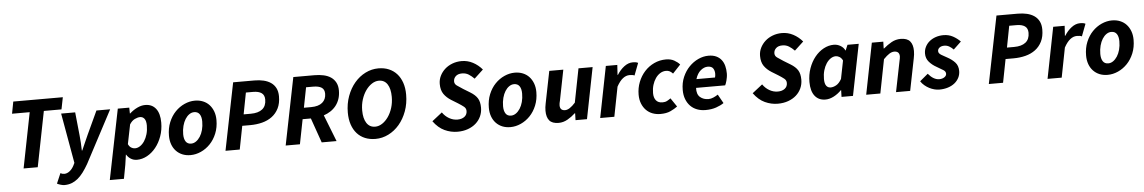

<svg xmlns="http://www.w3.org/2000/svg" viewBox="-38 -1162 11038 1853"><g transform="rotate(-5 5481.0 -235.0)"><path d="M149 0 255 -536H84L106 -652H586L563 -536H392L286 0Z M528 194Q514 194 493 188Q472 182 457 174L499 76Q516 86 536 86Q563 86 588 66.5Q613 47 630 14L642 -11L556 -496H692L715 -272Q719 -240 721 -199Q723 -158 724 -123H728Q744 -158 761 -198Q778 -238 794 -272L898 -496H1031L763 11Q737 56 711.5 90Q686 124 658 147Q630 170 598 182Q566 194 528 194Z M1144 -47 1130 50 1105 184H968L1105 -496H1216L1217 -439H1220Q1254 -470 1293.5 -489Q1333 -508 1371 -508Q1437 -508 1474 -461Q1511 -414 1511 -326Q1511 -255 1489 -193.5Q1467 -132 1430 -86Q1393 -40 1345.5 -14Q1298 12 1247 12Q1215 12 1189 -3.5Q1163 -19 1146 -47ZM1312 -396Q1289 -396 1260.5 -382.5Q1232 -369 1210 -334L1172 -146Q1183 -122 1200.5 -111Q1218 -100 1237 -100Q1263 -100 1287 -116Q1311 -132 1329.5 -160Q1348 -188 1359 -226Q1370 -264 1370 -309Q1370 -354 1354 -375Q1338 -396 1312 -396Z M1766 12Q1722 12 1687 -2.5Q1652 -17 1626.5 -44Q1601 -71 1587.5 -108.5Q1574 -146 1574 -192Q1574 -264 1598 -322.5Q1622 -381 1661.5 -422Q1701 -463 1751 -485.5Q1801 -508 1852 -508Q1895 -508 1930.5 -493.5Q1966 -479 1991 -452Q2016 -425 2030 -387.5Q2044 -350 2044 -304Q2044 -232 2020 -173.5Q1996 -115 1956.5 -74Q1917 -33 1867 -10.5Q1817 12 1766 12ZM1781 -98Q1806 -98 1828.5 -113.5Q1851 -129 1868.5 -156Q1886 -183 1896 -220Q1906 -257 1906 -301Q1906 -347 1888.5 -372.5Q1871 -398 1836 -398Q1811 -398 1788.5 -382.5Q1766 -367 1749 -340Q1732 -313 1722 -275.5Q1712 -238 1712 -195Q1712 -150 1729 -124Q1746 -98 1781 -98Z M2105 0 2236 -652H2442Q2490 -652 2530.5 -642.5Q2571 -633 2601 -612.5Q2631 -592 2648 -559Q2665 -526 2665 -479Q2665 -411 2641 -363Q2617 -315 2576 -284.5Q2535 -254 2480.5 -240Q2426 -226 2364 -226H2287L2243 0ZM2310 -335H2379Q2452 -335 2491 -366Q2530 -397 2530 -459Q2530 -503 2501.5 -523Q2473 -543 2420 -543H2350Z M2688 0 2819 -652H3023Q3071 -652 3112 -643Q3153 -634 3182.5 -614Q3212 -594 3229 -562Q3246 -530 3246 -485Q3246 -439 3233.5 -402.5Q3221 -366 3199 -338Q3177 -310 3146.5 -290Q3116 -270 3080 -258L3181 0H3037L2953 -239H2873L2826 0ZM2895 -348H2964Q3037 -348 3074 -379.5Q3111 -411 3111 -465Q3111 -507 3083 -525Q3055 -543 3002 -543H2933Z M3558 12Q3502 12 3457 -6.5Q3412 -25 3380 -60.5Q3348 -96 3330.5 -147.5Q3313 -199 3313 -264Q3313 -350 3340 -423.5Q3367 -497 3412.5 -550.5Q3458 -604 3518 -634Q3578 -664 3644 -664Q3700 -664 3745 -645Q3790 -626 3822 -590.5Q3854 -555 3871.5 -504Q3889 -453 3889 -388Q3889 -302 3862 -228.5Q3835 -155 3789.5 -101.5Q3744 -48 3684 -18Q3624 12 3558 12ZM3565 -106Q3600 -106 3633 -127.5Q3666 -149 3692 -186Q3718 -223 3733.5 -272.5Q3749 -322 3749 -379Q3749 -457 3720.5 -501Q3692 -545 3638 -545Q3603 -545 3570 -523.5Q3537 -502 3511 -465.5Q3485 -429 3469 -379.5Q3453 -330 3453 -273Q3453 -195 3482 -150.5Q3511 -106 3565 -106Z M4352 12Q4288 12 4227.5 -16Q4167 -44 4119 -110L4217 -187Q4243 -149 4281.5 -127Q4320 -105 4362 -105Q4404 -105 4430 -125Q4456 -145 4456 -180Q4456 -206 4435.5 -222.5Q4415 -239 4380 -261L4318 -299Q4273 -327 4247 -364.5Q4221 -402 4221 -462Q4221 -504 4239 -540.5Q4257 -577 4287.5 -604.5Q4318 -632 4360 -648Q4402 -664 4450 -664Q4508 -664 4559 -637Q4610 -610 4648 -565L4561 -484Q4536 -510 4508 -527.5Q4480 -545 4444 -545Q4404 -545 4382.5 -524.5Q4361 -504 4361 -475Q4361 -450 4383 -434Q4405 -418 4443 -394L4507 -355Q4555 -326 4576.5 -291.5Q4598 -257 4598 -200Q4598 -155 4580.5 -116.5Q4563 -78 4531 -49.5Q4499 -21 4453.5 -4.5Q4408 12 4352 12Z M4865 12Q4821 12 4786 -2.5Q4751 -17 4725.5 -44Q4700 -71 4686.5 -108.5Q4673 -146 4673 -192Q4673 -264 4697 -322.5Q4721 -381 4760.5 -422Q4800 -463 4850 -485.5Q4900 -508 4951 -508Q4994 -508 5029.5 -493.5Q5065 -479 5090 -452Q5115 -425 5129 -387.5Q5143 -350 5143 -304Q5143 -232 5119 -173.5Q5095 -115 5055.5 -74Q5016 -33 4966 -10.5Q4916 12 4865 12ZM4880 -98Q4905 -98 4927.5 -113.5Q4950 -129 4967.5 -156Q4985 -183 4995 -220Q5005 -257 5005 -301Q5005 -347 4987.5 -372.5Q4970 -398 4935 -398Q4910 -398 4887.5 -382.5Q4865 -367 4848 -340Q4831 -313 4821 -275.5Q4811 -238 4811 -195Q4811 -150 4828 -124Q4845 -98 4880 -98Z M5705 -496 5607 0H5496L5498 -67H5494Q5460 -35 5418.5 -11.5Q5377 12 5332 12Q5270 12 5242.5 -20.5Q5215 -53 5215 -116Q5215 -133 5217 -150Q5219 -167 5223 -186L5285 -496H5421L5363 -203Q5359 -188 5357 -177Q5355 -166 5355 -156Q5355 -105 5405 -105Q5447 -105 5504 -169L5568 -496Z M5735 0 5833 -496H5944L5938 -400H5942Q5971 -447 6011 -477.5Q6051 -508 6094 -508Q6113 -508 6125.5 -505.5Q6138 -503 6146 -498L6101 -380Q6091 -385 6077.5 -386.5Q6064 -388 6052 -388Q6019 -388 5988 -364Q5957 -340 5928 -287L5872 0Z M6318 12Q6277 12 6241.5 -1.5Q6206 -15 6180 -41.5Q6154 -68 6139 -106Q6124 -144 6124 -192Q6124 -256 6146.5 -313.5Q6169 -371 6208.5 -414.5Q6248 -458 6301.5 -483Q6355 -508 6416 -508Q6463 -508 6496.5 -489Q6530 -470 6549 -447L6473 -366Q6458 -382 6443 -390Q6428 -398 6407 -398Q6377 -398 6351 -382Q6325 -366 6305.5 -338Q6286 -310 6275 -273.5Q6264 -237 6264 -195Q6264 -150 6285 -124Q6306 -98 6348 -98Q6374 -98 6392.5 -108Q6411 -118 6427 -130L6484 -46Q6456 -25 6416.5 -6.5Q6377 12 6318 12Z M6552 -200Q6552 -269 6576.5 -325.5Q6601 -382 6640.5 -422.5Q6680 -463 6729 -485.5Q6778 -508 6828 -508Q6872 -508 6903 -493.5Q6934 -479 6953.5 -453.5Q6973 -428 6981.5 -394.5Q6990 -361 6990 -322Q6990 -304 6987 -286.5Q6984 -269 6980 -253.5Q6976 -238 6971.5 -226.5Q6967 -215 6964 -209H6682Q6679 -147 6711.5 -119Q6744 -91 6793 -91Q6816 -91 6841 -102Q6866 -113 6885 -126L6933 -40Q6903 -19 6858 -3.5Q6813 12 6755 12Q6710 12 6672.5 -2.5Q6635 -17 6608.5 -44.5Q6582 -72 6567 -111Q6552 -150 6552 -200ZM6693 -293H6873Q6878 -310 6878 -330Q6878 -360 6863.5 -381.5Q6849 -403 6811 -403Q6776 -403 6743 -375.5Q6710 -348 6693 -293Z M7455 12Q7391 12 7330.5 -16Q7270 -44 7222 -110L7320 -187Q7346 -149 7384.5 -127Q7423 -105 7465 -105Q7507 -105 7533 -125Q7559 -145 7559 -180Q7559 -206 7538.5 -222.5Q7518 -239 7483 -261L7421 -299Q7376 -327 7350 -364.5Q7324 -402 7324 -462Q7324 -504 7342 -540.5Q7360 -577 7390.5 -604.5Q7421 -632 7463 -648Q7505 -664 7553 -664Q7611 -664 7662 -637Q7713 -610 7751 -565L7664 -484Q7639 -510 7611 -527.5Q7583 -545 7547 -545Q7507 -545 7485.5 -524.5Q7464 -504 7464 -475Q7464 -450 7486 -434Q7508 -418 7546 -394L7610 -355Q7658 -326 7679.5 -291.5Q7701 -257 7701 -200Q7701 -155 7683.5 -116.5Q7666 -78 7634 -49.5Q7602 -21 7556.5 -4.5Q7511 12 7455 12Z M7917 12Q7851 12 7814 -35Q7777 -82 7777 -170Q7777 -241 7799 -302.5Q7821 -364 7858 -410Q7895 -456 7943 -482Q7991 -508 8042 -508Q8076 -508 8106 -490.5Q8136 -473 8150 -443H8152L8174 -496H8283L8184 0H8073L8075 -65H8072Q8038 -30 7997 -9Q7956 12 7917 12ZM7977 -100Q8002 -100 8030.5 -115.5Q8059 -131 8083 -173L8118 -349Q8106 -374 8087.5 -385Q8069 -396 8052 -396Q8026 -396 8002 -380Q7978 -364 7959.5 -336Q7941 -308 7930 -270Q7919 -232 7919 -187Q7919 -142 7934.5 -121Q7950 -100 7977 -100Z M8312 0 8410 -496H8521L8519 -430H8523Q8560 -462 8601 -485Q8642 -508 8690 -508Q8752 -508 8780 -475.5Q8808 -443 8808 -381Q8808 -364 8806 -346.5Q8804 -329 8800 -310L8738 0H8601L8660 -293Q8663 -308 8665.5 -319Q8668 -330 8668 -340Q8668 -391 8617 -391Q8594 -391 8569.5 -375.5Q8545 -360 8513 -327L8449 0Z M9020 12Q8997 12 8972 5.5Q8947 -1 8923.5 -13Q8900 -25 8878.5 -43Q8857 -61 8842 -84L8921 -150Q8973 -88 9028 -88Q9057 -88 9077.5 -101.5Q9098 -115 9098 -135Q9098 -157 9076 -171Q9054 -185 9012 -209Q8970 -232 8941 -265.5Q8912 -299 8912 -346Q8912 -381 8927 -411Q8942 -441 8968 -462.5Q8994 -484 9029 -496Q9064 -508 9104 -508Q9155 -508 9195.5 -486Q9236 -464 9267 -432L9192 -361Q9174 -380 9152 -393Q9130 -406 9104 -406Q9075 -406 9057.5 -392.5Q9040 -379 9040 -359Q9040 -347 9047 -338Q9054 -329 9066 -321.5Q9078 -314 9092.5 -306.5Q9107 -299 9122 -290Q9167 -266 9196.5 -234Q9226 -202 9226 -151Q9226 -115 9210.5 -85Q9195 -55 9168 -33.5Q9141 -12 9103 0Q9065 12 9020 12Z M9500 0 9631 -652H9837Q9885 -652 9925.5 -642.5Q9966 -633 9996 -612.5Q10026 -592 10043 -559Q10060 -526 10060 -479Q10060 -411 10036 -363Q10012 -315 9971 -284.5Q9930 -254 9875.5 -240Q9821 -226 9759 -226H9682L9638 0ZM9705 -335H9774Q9847 -335 9886 -366Q9925 -397 9925 -459Q9925 -503 9896.5 -523Q9868 -543 9815 -543H9745Z M10069 0 10167 -496H10278L10272 -400H10276Q10305 -447 10345 -477.5Q10385 -508 10428 -508Q10447 -508 10459.5 -505.5Q10472 -503 10480 -498L10435 -380Q10425 -385 10411.5 -386.5Q10398 -388 10386 -388Q10353 -388 10322 -364Q10291 -340 10262 -287L10206 0Z M10651 12Q10607 12 10572 -2.5Q10537 -17 10511.5 -44Q10486 -71 10472.5 -108.5Q10459 -146 10459 -192Q10459 -264 10483 -322.5Q10507 -381 10546.5 -422Q10586 -463 10636 -485.5Q10686 -508 10737 -508Q10780 -508 10815.5 -493.5Q10851 -479 10876 -452Q10901 -425 10915 -387.5Q10929 -350 10929 -304Q10929 -232 10905 -173.5Q10881 -115 10841.5 -74Q10802 -33 10752 -10.5Q10702 12 10651 12ZM10666 -98Q10691 -98 10713.5 -113.5Q10736 -129 10753.5 -156Q10771 -183 10781 -220Q10791 -257 10791 -301Q10791 -347 10773.5 -372.5Q10756 -398 10721 -398Q10696 -398 10673.5 -382.5Q10651 -367 10634 -340Q10617 -313 10607 -275.5Q10597 -238 10597 -195Q10597 -150 10614 -124Q10631 -98 10666 -98Z"/></g></svg>

Font: TypoPRO Source Sans Pro
Style: Bold Italic
Weight: 700
Italic angle: -11°
Designer: Paul D. Hunt
Foundry: Adobe Systems Incorporated
Version: Version 1.075;PS 2.000;hotconv 1.0.86;makeotf.lib2.5.63406